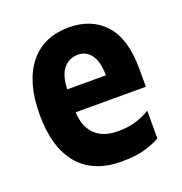

<svg xmlns="http://www.w3.org/2000/svg" viewBox="-108 -652 715 755"><g transform="rotate(-20 250.0 -274.5)"><path d="M276 9Q158 9 96.5 -64Q35 -137 35 -274Q35 -409 93.5 -483.5Q152 -558 260 -558Q354 -558 409.5 -497Q465 -436 465 -311V-235H171Q174 -174 207.5 -141Q241 -108 302 -108Q351 -108 385 -120Q419 -132 438 -145V-29Q418 -16 378 -3.5Q338 9 276 9ZM171 -331H333Q332 -390 311 -417.5Q290 -445 257 -445Q220 -445 196.5 -417.5Q173 -390 171 -331Z"/></g></svg>

Font: Noto Sans Mono ExtraCondensed
Style: Bold
Weight: 700
Width: 2
Designer: Monotype Design Team
Foundry: Monotype Imaging Inc.
Version: Version 2.014